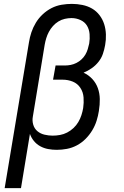

<svg xmlns="http://www.w3.org/2000/svg" viewBox="-20 -763 640 988"><path d="M4 205 129 -545Q133 -571 141.5 -596.5Q150 -622 164.5 -646Q179 -670 200 -689.5Q221 -709 245.5 -721.5Q270 -734 297 -738.5Q324 -743 350 -743Q377 -743 404 -737.5Q431 -732 453.5 -719Q476 -706 492 -685Q508 -664 516 -639Q524 -614 525 -586Q526 -558 521 -531Q517 -508 509.5 -486Q502 -464 487 -445Q472 -426 452 -412Q432 -398 410 -389Q436 -377 455 -356.5Q474 -336 483.5 -309.5Q493 -283 493.5 -253.5Q494 -224 489 -194Q489 -194 489 -194Q489 -194 489 -194V-193Q485 -167 477 -141.5Q469 -116 454.5 -92Q440 -68 420 -48Q400 -28 375.5 -15Q351 -2 324.5 3Q298 8 272 8Q250 8 228 4Q206 0 187 -10.5Q168 -21 154.5 -37.5Q141 -54 134 -74L88 205ZM251 -65Q270 -65 289 -68.5Q308 -72 325.5 -81Q343 -90 358 -104Q373 -118 383 -135Q393 -152 399 -170.5Q405 -189 408 -207Q412 -234 410 -261.5Q408 -289 393.5 -311Q379 -333 354.5 -343Q330 -353 302 -353H253L266 -426H314Q329 -426 344 -429Q359 -432 373 -439Q387 -446 399 -457Q411 -468 419 -481.5Q427 -495 431.5 -510Q436 -525 439 -539Q443 -563 441 -587.5Q439 -612 427.5 -631Q416 -650 394 -660Q372 -670 348 -670Q331 -670 313.5 -666Q296 -662 280.5 -652.5Q265 -643 252.5 -629Q240 -615 231.5 -599Q223 -583 218 -566.5Q213 -550 210 -533L149 -163Q145 -142 151 -121.5Q157 -101 172.5 -88Q188 -75 209 -70Q230 -65 251 -65Z"/></svg>

Font: Iosevka Curly Slab ExObl
Style: Regular
Weight: 400
Width: 7
Italic angle: -9°
Monospace: yes
Designer: Belleve Invis
Foundry: Belleve Invis
Version: Version 11.1.0; ttfautohint (v1.8.3)